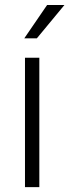

<svg xmlns="http://www.w3.org/2000/svg" viewBox="-20 -764 283 784"><path d="M79.1 0ZM82 0V-528.3H140.6V0ZM243.2 -743.7 130.4 -607.4H79.1L172.4 -743.7Z"/></svg>

Font: Heebo Light
Style: Regular
Weight: 300
Designer: Oded Ezer
Foundry: Meir Sadan
Version: Version 2.001; ttfautohint (v1.5.14-ce02) -l 8 -r 50 -G 200 